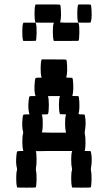

<svg xmlns="http://www.w3.org/2000/svg" viewBox="-20 -820 456 873"><path d="M168.5 -546.9 169.4 -549.8H225.1Q280.3 -549.8 281.2 -548.8Q284.2 -543.9 285.2 -520Q286.1 -496.1 284.2 -482.4Q281.7 -468.8 281.2 -467.8Q280.3 -466.8 294.4 -466.8Q307.6 -466.8 309.1 -465.3Q312 -460.4 313 -436.8Q314 -413.1 312 -399.4Q309.6 -385.3 309.1 -384.3Q308.1 -383.3 322.3 -383.3Q335.9 -383.3 336.9 -382.3Q339.8 -377.4 340.8 -353.5Q341.8 -329.6 339.8 -315.9Q337.4 -302.2 336.9 -301.3L348.6 -299.8H350.1Q363.8 -299.8 364.7 -298.8Q365.2 -298.3 366.2 -293Q372.6 -259.3 365.7 -223.1Q364.7 -216.3 365.7 -210.4Q369.1 -195.8 368.7 -167.7Q368.2 -139.6 364.7 -134.3Q363.8 -133.3 377.9 -133.3Q391.6 -133.3 392.6 -132.3Q393.1 -131.8 394 -126.5Q400.4 -92.3 393.6 -56.2Q392.6 -49.8 393.6 -43.9Q397 -28.8 396.2 0Q395.5 28.8 392.1 32.2Q391.1 33.2 349.6 33.2L308.1 32.7L307.1 28.8Q303.7 16.6 303.7 -9.8Q303.7 -36.1 307.1 -45.9Q308.1 -49.8 307.1 -54.7Q303.7 -67.9 303.7 -93.5Q303.7 -119.1 307.1 -129.4L308.1 -133.3H225.1Q215.3 -133.3 206.1 -133.3Q196.8 -133.3 188.7 -133.3Q180.7 -133.3 173.3 -133.1Q166 -132.8 160.4 -132.8Q154.8 -132.8 150.6 -132.8Q146.5 -132.8 144.5 -132.8L142.6 -132.3Q146 -127 146.2 -98.6Q146.5 -70.3 143.6 -56.2Q142.6 -49.8 143.6 -43.9Q147 -28.8 146.2 0Q145.5 28.8 142.1 32.2Q141.1 33.2 99.6 33.2L58.1 32.7L57.1 28.8Q53.7 16.6 53.7 -9.8Q53.7 -36.1 57.1 -45.9Q58.1 -49.8 57.1 -54.7Q50.8 -77.6 54.7 -114.3Q56.2 -128.9 58.1 -131.1Q60.1 -133.3 72.3 -133.3H85.9L85 -137.7Q81.5 -150.9 81.5 -176.8Q81.5 -202.6 85 -212.9Q85.9 -216.8 85 -221.2Q78.6 -244.1 82.5 -281.2Q84 -295.9 85.9 -297.9Q87.9 -299.8 100.1 -299.8H113.8L112.8 -304.7Q106.4 -327.6 110.4 -364.3Q111.8 -378.9 113.8 -381.1Q115.7 -383.3 127.9 -383.3H141.6L140.1 -387.7Q134.3 -409.2 138.2 -447.8Q139.6 -462.4 141.6 -464.6Q143.6 -466.8 155.8 -466.8H169.4L168 -471.2Q164.6 -484.4 164.8 -511Q165 -537.6 168.5 -546.9ZM251.5 -379.4 252.9 -383.3H225.1Q220.7 -383.3 216.6 -383.3Q212.4 -383.3 209 -383.1Q205.6 -382.8 202.9 -382.8Q200.2 -382.8 199.2 -382.8L197.8 -382.3Q202.1 -374.5 202.1 -342.3Q202.1 -309.1 197.8 -301.3Q196.3 -299.8 183.1 -299.8Q168.9 -299.8 169.9 -298.8Q174.3 -291 174.3 -258.8Q174.3 -225.6 169.9 -217.8H176.8Q184.1 -217.3 197 -217Q210 -216.8 225.1 -216.8H280.3L279.3 -221.2Q275.9 -234.4 275.9 -260Q275.9 -285.6 279.3 -295.9L280.8 -299.8L266.6 -300.3L252.4 -300.8L251.5 -304.7Q248 -317.4 248 -343.3Q248 -369.1 251.5 -379.4ZM85 -713.4 86.4 -716.8H114.3H141.6L143.1 -713.4Q147 -703.6 146.5 -670.9Q146 -638.2 142.1 -634.3Q141.6 -633.8 113.3 -633.8H85.9L84.5 -637.7Q81.1 -650.4 81.3 -677.5Q81.5 -704.6 85 -713.4ZM335 -796.9 336.4 -799.8H363.8Q391.6 -799.8 392.6 -798.8Q395.5 -793.9 396.5 -770Q397.5 -746.1 395.5 -732.4Q393.1 -718.8 392.1 -717.8Q391.1 -716.8 363.3 -716.8L335.9 -717.3L334.5 -721.2Q331.1 -733.9 331.3 -761Q331.5 -788.1 335 -796.9ZM140.6 -796.9 141.6 -799.8H197.3Q252.4 -799.8 253.4 -798.8Q255.9 -794.4 257.1 -770.3Q258.3 -746.1 256.3 -733.9Q255.9 -732.9 255.4 -729.2Q254.9 -725.6 254.9 -724.6Q253.9 -718.3 253.4 -717.8H258.8Q263.7 -717.3 273.2 -717Q282.7 -716.8 294.4 -716.8H336.4L337.4 -713.4Q341.3 -703.6 340.8 -670.9Q340.3 -638.2 336.4 -634.3Q335.9 -633.8 279.8 -633.8H224.6L223.6 -637.7Q220.2 -650.4 220.2 -676.8Q220.2 -703.1 223.6 -712.9L225.1 -716.8H183.1L141.1 -717.3L140.1 -721.2Q136.7 -733.9 137 -761Q137.2 -788.1 140.6 -796.9Z"/></svg>

Font: VT323
Style: Regular
Weight: 400
Monospace: yes
Version: Version 001.002